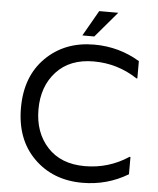

<svg xmlns="http://www.w3.org/2000/svg" viewBox="-59 -933 817 994"><g transform="rotate(5 349.0 -436.5)"><path d="M638 -553Q535 -621 411 -621Q287 -621 217 -545Q147 -469 147 -349Q147 -229 217 -153Q287 -77 411 -77Q535 -77 638 -145H643V-55Q535 10 406 10Q253 10 154.5 -87.5Q56 -185 56 -349Q56 -513 154.5 -610.5Q253 -708 406 -708Q535 -708 643 -643V-553ZM416 -883H515L402 -750H340Z"/></g></svg>

Font: Varela
Style: Regular
Weight: 400
Designer: Joe Prince
Foundry: Joe Prince
Version: Version 1.000